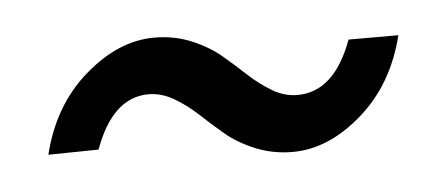

<svg xmlns="http://www.w3.org/2000/svg" viewBox="-28 -447 559 253"><g transform="rotate(-5 251.5 -321.0)"><path d="M351.1 -237.8Q324.7 -237.8 301.8 -247.3Q278.8 -256.8 262.7 -270.5Q246.6 -284.2 232.2 -297.6Q217.8 -311 201.4 -320.6Q185.1 -330.1 168 -330.1Q120.6 -330.1 96.2 -263.2L29.8 -262.2Q45.4 -326.2 90.1 -365Q134.8 -403.8 182.1 -403.8Q208.5 -403.8 231.2 -394.3Q253.9 -384.8 269.8 -371.3Q285.6 -357.9 300 -344.5Q314.5 -331.1 330.6 -321.5Q346.7 -312 363.8 -312Q412.6 -312 437 -378.9H502.9Q487.3 -315.4 442.9 -276.6Q398.4 -237.8 351.1 -237.8Z"/></g></svg>

Font: Sora Italic
Style: Regular
Weight: 400
Designer: Jonathan Barnbrook, Julián Moncada
Foundry: Barnbrook Fonts
Version: Version 2.000